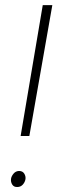

<svg xmlns="http://www.w3.org/2000/svg" viewBox="-20 -731 231 754"><path d="M185.5 -710.9 95.2 -196.8H61L147.9 -710.9ZM23.4 -29.3Q24.9 -39.1 33.2 -49.1Q41.5 -59.1 54.7 -59.6Q68.8 -59.6 75.2 -49.3Q81.5 -39.1 80.1 -27.8Q78.1 -15.6 69.6 -6.1Q61 3.4 47.9 3.4Q34.2 3.9 27.8 -6.6Q21.5 -17.1 23.4 -29.3Z"/></svg>

Font: Roboto Condensed ExtraLight
Style: Italic
Weight: 250
Italic angle: -12°
Designer: Christian Robertson
Foundry: Google
Version: Version 3.008; 2023